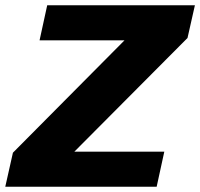

<svg xmlns="http://www.w3.org/2000/svg" viewBox="-30 -708 759 728"><path d="M-10 0 19 -129 442 -555H120L149 -688H709L681 -564L252 -133H593L564 0Z"/></svg>

Font: Saira SemiExpanded
Style: Bold Italic
Weight: 700
Width: 6
Italic angle: -12°
Designer: Hector Gatti with collaboration of the Omnibus-Type team
Foundry: Omnibus-Type
Version: Version 1.101